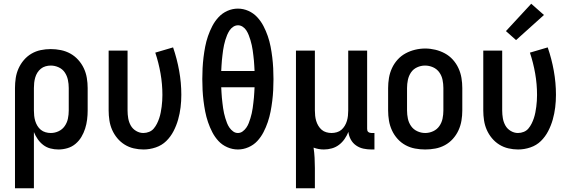

<svg xmlns="http://www.w3.org/2000/svg" viewBox="-20 -790 3040 1025"><path d="M60 215V-320Q60 -347 64 -373.5Q68 -400 79 -424.5Q90 -449 107.5 -469.5Q125 -490 148 -503.5Q171 -517 197.5 -522.5Q224 -528 251 -528Q278 -528 305 -522.5Q332 -517 355.5 -504Q379 -491 397.5 -470.5Q416 -450 427.5 -425.5Q439 -401 443.5 -374Q448 -347 448 -320V-200Q448 -176 445 -151.5Q442 -127 434.5 -103.5Q427 -80 414.5 -59Q402 -38 383 -22Q364 -6 340 1Q316 8 292 8Q270 8 249 2.5Q228 -3 211 -16Q194 -29 181.5 -47Q169 -65 161 -85V215ZM251 -80Q273 -80 293 -89.5Q313 -99 325.5 -117Q338 -135 342.5 -156.5Q347 -178 347 -200V-320Q347 -342 342.5 -363.5Q338 -385 326 -403Q314 -421 293.5 -430.5Q273 -440 251 -440Q237 -440 223 -436Q209 -432 198 -423Q187 -414 179.5 -402Q172 -390 168 -376Q164 -362 162.5 -348Q161 -334 161 -320V-200Q161 -186 162.5 -172Q164 -158 168 -144.5Q172 -131 179.5 -118.5Q187 -106 198 -97Q209 -88 223 -84Q237 -80 251 -80Z M746 8Q720 8 694 2Q668 -4 645.5 -18Q623 -32 606 -52.5Q589 -73 578.5 -97Q568 -121 564 -147.5Q560 -174 560 -200V-520H661V-200Q661 -179 664.5 -158.5Q668 -138 678 -120Q688 -102 706.5 -91Q725 -80 745 -80Q761 -80 776 -86Q791 -92 801 -104Q811 -116 818 -130Q825 -144 830 -159Q835 -174 838 -189.5Q841 -205 843 -220.5Q845 -236 846 -252Q847 -268 847 -283Q847 -341 837 -398Q827 -455 809 -509L904 -537Q925 -476 936.5 -412Q948 -348 948 -284Q948 -250 944 -217Q940 -184 931 -152Q922 -120 906.5 -90Q891 -60 867.5 -37Q844 -14 811.5 -3Q779 8 746 8Z M1250 8Q1221 8 1193.5 -4Q1166 -16 1146.5 -37Q1127 -58 1113.5 -84Q1100 -110 1090.5 -138Q1081 -166 1075.5 -194.5Q1070 -223 1066.5 -251.5Q1063 -280 1061.5 -309Q1060 -338 1060 -368Q1060 -397 1061.5 -426Q1063 -455 1066.5 -484Q1070 -513 1075.5 -541.5Q1081 -570 1090.5 -597.5Q1100 -625 1113.5 -651Q1127 -677 1147 -698.5Q1167 -720 1194 -732Q1221 -744 1250 -744Q1279 -744 1306 -732Q1333 -720 1353 -698.5Q1373 -677 1386.5 -651Q1400 -625 1409.5 -597.5Q1419 -570 1424.5 -541.5Q1430 -513 1433.5 -484Q1437 -455 1438.5 -426Q1440 -397 1440 -367Q1440 -338 1438.5 -309Q1437 -280 1433.5 -251.5Q1430 -223 1424.5 -194.5Q1419 -166 1409.5 -138Q1400 -110 1386.5 -84Q1373 -58 1353.5 -37Q1334 -16 1306.5 -4Q1279 8 1250 8ZM1161 -411H1339Q1338 -425 1337.5 -439Q1337 -453 1335.5 -467Q1334 -481 1332.5 -494.5Q1331 -508 1329 -521.5Q1327 -535 1324 -549Q1321 -563 1317 -576Q1313 -589 1308 -602Q1303 -615 1295.5 -627Q1288 -639 1276 -647Q1264 -655 1251 -655Q1237 -655 1225 -647Q1213 -639 1205.5 -627.5Q1198 -616 1192.5 -603Q1187 -590 1183 -576.5Q1179 -563 1176 -549.5Q1173 -536 1171 -522Q1169 -508 1167.5 -494.5Q1166 -481 1164.5 -467Q1163 -453 1162.5 -439Q1162 -425 1161 -411ZM1250 -80Q1264 -80 1275.5 -88.5Q1287 -97 1295 -108.5Q1303 -120 1308 -133Q1313 -146 1317 -159Q1321 -172 1324 -185.5Q1327 -199 1329 -213Q1331 -227 1332.5 -240.5Q1334 -254 1335.5 -268Q1337 -282 1337.5 -296Q1338 -310 1339 -324H1161Q1162 -310 1162.5 -296Q1163 -282 1164.5 -268Q1166 -254 1167.5 -240.5Q1169 -227 1171 -213Q1173 -199 1176 -185.5Q1179 -172 1183 -159Q1187 -146 1192 -133Q1197 -120 1205 -108.5Q1213 -97 1224.5 -88.5Q1236 -80 1250 -80Z M1560 215V-520H1661V-200Q1661 -186 1662.5 -172Q1664 -158 1668 -144.5Q1672 -131 1679.5 -118.5Q1687 -106 1697.5 -97Q1708 -88 1722 -84Q1736 -80 1750 -80Q1764 -80 1778 -84Q1792 -88 1802.5 -97Q1813 -106 1820.5 -118.5Q1828 -131 1832 -144.5Q1836 -158 1837.5 -172Q1839 -186 1839 -200V-520H1940V-103Q1940 -98 1941 -93.5Q1942 -89 1945.5 -86Q1949 -83 1953.5 -81.5Q1958 -80 1963 -80H1979V8H1963Q1941 8 1920 3.5Q1899 -1 1881 -13.5Q1863 -26 1852.5 -45.5Q1842 -65 1840 -86Q1832 -66 1819.5 -48Q1807 -30 1790 -17Q1773 -4 1752 2Q1731 8 1709 8Q1695 8 1681 5.5Q1667 3 1654 -2Q1658 25 1659.5 52.5Q1661 80 1661 107V215Z M2250 8Q2223 8 2196 3Q2169 -2 2145 -15Q2121 -28 2102.5 -48.5Q2084 -69 2072.5 -94Q2061 -119 2056.5 -146Q2052 -173 2052 -200V-320Q2052 -347 2056.5 -374Q2061 -401 2072.5 -426Q2084 -451 2102.5 -471.5Q2121 -492 2145 -505Q2169 -518 2196 -524.5Q2223 -531 2250 -531Q2277 -531 2304 -524.5Q2331 -518 2355 -505Q2379 -492 2397.5 -471.5Q2416 -451 2427.5 -426Q2439 -401 2443.5 -374Q2448 -347 2448 -320V-200Q2448 -173 2443.5 -146Q2439 -119 2427.5 -94Q2416 -69 2397.5 -48.5Q2379 -28 2355 -15Q2331 -2 2304 3Q2277 8 2250 8ZM2250 -80Q2272 -80 2292.5 -89.5Q2313 -99 2325.5 -117Q2338 -135 2342.5 -156.5Q2347 -178 2347 -200V-320Q2347 -342 2342.5 -364Q2338 -386 2325 -404Q2312 -422 2291.5 -431Q2271 -440 2249 -440Q2227 -440 2206.5 -430.5Q2186 -421 2174 -403Q2162 -385 2157.5 -363.5Q2153 -342 2153 -320V-200Q2153 -178 2157.5 -156.5Q2162 -135 2174.5 -117Q2187 -99 2207.5 -89.5Q2228 -80 2250 -80Z M2746 8Q2720 8 2694 2Q2668 -4 2645.5 -18Q2623 -32 2606 -52.5Q2589 -73 2578.5 -97Q2568 -121 2564 -147.5Q2560 -174 2560 -200V-520H2661V-200Q2661 -179 2664.5 -158.5Q2668 -138 2678 -120Q2688 -102 2706.5 -91Q2725 -80 2745 -80Q2761 -80 2776 -86Q2791 -92 2801 -104Q2811 -116 2818 -130Q2825 -144 2830 -159Q2835 -174 2838 -189.5Q2841 -205 2843 -220.5Q2845 -236 2846 -252Q2847 -268 2847 -283Q2847 -341 2837 -398Q2827 -455 2809 -509L2904 -537Q2925 -476 2936.5 -412Q2948 -348 2948 -284Q2948 -250 2944 -217Q2940 -184 2931 -152Q2922 -120 2906.5 -90Q2891 -60 2867.5 -37Q2844 -14 2811.5 -3Q2779 8 2746 8ZM2735 -576 2681 -624 2816 -770 2884 -710Z"/></svg>

Font: Zed Mono Semibold
Style: Regular
Weight: 600
Monospace: yes
Designer: Belleve Invis
Foundry: Belleve Invis
Version: Version 1.0.0; ttfautohint (v1.8.4)